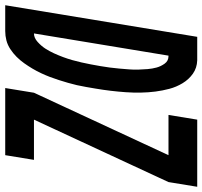

<svg xmlns="http://www.w3.org/2000/svg" viewBox="-83 -735 775 735"><g transform="rotate(90 304.5 -367.5)"><path d="M274 0 292 -110 531 -625H377L395 -735H652L634 -625L395 -110H549L531 0ZM-43 0 78 -735H168Q197 -734 219 -718.5Q241 -703 255.5 -679Q270 -655 277 -628.5Q284 -602 287.5 -575Q291 -548 291.5 -519Q292 -490 290 -461.5Q288 -433 284.5 -403.5Q281 -374 276 -345Q273 -328 270 -310Q267 -292 263 -274.5Q259 -257 254 -240Q249 -223 243.5 -205.5Q238 -188 231.5 -171Q225 -154 217 -137Q209 -120 199.5 -104Q190 -88 179 -72.5Q168 -57 154.5 -43.5Q141 -30 125 -19.5Q109 -9 91.5 -4.5Q74 0 56 0ZM65 -110Q82 -110 97.5 -124Q113 -138 123 -153.5Q133 -169 141 -186.5Q149 -204 155.5 -221.5Q162 -239 167 -256.5Q172 -274 176 -292Q180 -310 183.5 -328Q187 -346 190 -364Q193 -382 195.5 -400Q198 -418 199.5 -436.5Q201 -455 202.5 -473Q204 -491 203.5 -509Q203 -527 201.5 -545Q200 -563 195.5 -579.5Q191 -596 180.5 -610.5Q170 -625 152 -625H150Z"/></g></svg>

Font: Iosevka SS04 XBd Ex
Style: Italic
Weight: 800
Width: 7
Italic angle: -9°
Monospace: yes
Designer: Belleve Invis
Foundry: Belleve Invis
Version: Version 19.0.0; ttfautohint (v1.8.4)